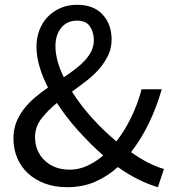

<svg xmlns="http://www.w3.org/2000/svg" viewBox="-20 -767 720 800"><path d="M126 -195Q126 -165 137 -140Q148 -115 167.5 -97Q187 -79 213 -69.5Q239 -60 270 -60Q308 -60 343 -76Q378 -92 410 -119Q356 -167 306 -222.5Q256 -278 217 -338Q178 -306 152 -272Q126 -238 126 -195ZM211 -575Q211 -545 220 -512Q229 -479 246 -445Q271 -462 293.5 -479Q316 -496 333.5 -515Q351 -534 361 -555Q371 -576 371 -600Q371 -632 355 -656.5Q339 -681 301 -681Q259 -681 235 -651Q211 -621 211 -575ZM638 13Q600 2 558 -18.5Q516 -39 471 -71Q429 -33 377 -10Q325 13 259 13Q209 13 168 -2Q127 -17 97.5 -44Q68 -71 52 -108.5Q36 -146 36 -190Q36 -227 48 -257.5Q60 -288 80 -313.5Q100 -339 126 -361Q152 -383 180 -402Q157 -447 144.5 -490Q132 -533 132 -573Q132 -609 144 -641Q156 -673 178.5 -696.5Q201 -720 232 -733.5Q263 -747 301 -747Q370 -747 407.5 -706.5Q445 -666 445 -602Q445 -566 430.5 -536Q416 -506 393 -479.5Q370 -453 340 -430Q310 -407 280 -385Q316 -328 364.5 -274.5Q413 -221 465 -178Q500 -223 526.5 -277.5Q553 -332 570 -395H654Q633 -322 601.5 -256Q570 -190 526 -133Q601 -80 663 -63Z"/></svg>

Font: Kinto Sans
Style: Regular
Weight: 400
Designer: Authors: Ryoko NISHIZUKA  (kana & ideographs); Paul D. Hunt (Latin, Greek & Cyrillic); Wenlong ZHANG  (bopomofo); Sandol
Foundry: Adobe Systems Incorporated, ookami Inc.
Version: Version 0.001